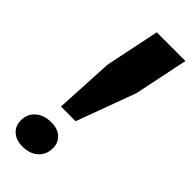

<svg xmlns="http://www.w3.org/2000/svg" viewBox="-242 -763 805 805"><g transform="rotate(45 161.0 -360.5)"><path d="M102 -488 152 -729H322L272 -488L175 -225H88ZM10 -65Q10 -104 37 -127Q64 -150 107 -150Q144 -150 166 -130Q188 -110 188 -78Q188 -39 161.5 -15.5Q135 8 91 8Q55 8 32.5 -12Q10 -32 10 -65Z"/></g></svg>

Font: Mona Sans ExtraBold
Style: Italic
Weight: 800
Italic angle: -11.7°
Designer: Deni Anggara
Foundry: GitHub
Version: Version 2.000